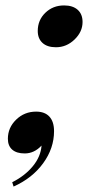

<svg xmlns="http://www.w3.org/2000/svg" viewBox="-20 -551 358 707"><path d="M216 -531Q248 -531 266 -515Q284 -499 284 -470Q284 -434 254.5 -405.5Q225 -377 186 -377Q154 -377 136.5 -393Q119 -409 119 -437Q119 -477 147 -504Q175 -531 216 -531ZM30 136 25 120Q71 97 100.5 61.5Q130 26 133 -15Q106 14 71 14Q41 14 25 0Q9 -14 9 -40Q9 -81 39.5 -110.5Q70 -140 113 -140Q145 -140 162 -121.5Q179 -103 179 -68Q179 -5 139 50Q99 105 30 136Z"/></svg>

Font: Playfair Display SC
Style: Bold Italic
Weight: 700
Italic angle: -14°
Designer: Claus Eggers Sørensen
Foundry: Claus Eggers Sørensen
Version: Version 1.200; ttfautohint (v1.6)